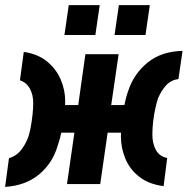

<svg xmlns="http://www.w3.org/2000/svg" viewBox="-21 -720 734 751"><path d="M241 0 270 -201H207L219 -309H285L313 -508H443L414 -309H478L466 -201H400L371 0ZM-1 11 14 -101Q40 -109 57 -128Q74 -147 86 -175Q93 -191 98 -216.5Q103 -242 106 -269Q109 -296 109 -317Q109 -349 96 -373Q83 -397 57 -406L72 -517Q127 -509 163 -479.5Q199 -450 216.5 -409Q234 -368 234 -324Q234 -297 230 -265.5Q226 -234 219.5 -204Q213 -174 204 -148Q184 -81 131.5 -37.5Q79 6 -1 11ZM619 8Q562 1 524.5 -28Q487 -57 469.5 -99Q452 -141 452 -186Q452 -214 455.5 -245Q459 -276 465 -307Q471 -338 480 -363Q502 -431 556 -475Q610 -519 693 -521L677 -411Q648 -407 629 -386.5Q610 -366 597 -335Q592 -320 586.5 -295.5Q581 -271 578 -244.5Q575 -218 575 -194Q575 -158 589 -133Q603 -108 633 -102ZM427 -583 444 -700H565L548 -583ZM231 -583 248 -700H369L352 -583Z"/></svg>

Font: Finlandica SemiBold
Style: Italic
Weight: 600
Italic angle: -8°
Designer: Niklas Ekholm, Juho Hiilivirta, Jaakko Suomalainen
Foundry: Helsinki Type Studio
Version: Version 1.063